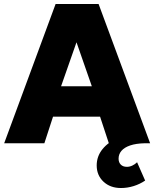

<svg xmlns="http://www.w3.org/2000/svg" viewBox="-20 -720 776 965"><path d="M1 0 259.5 -700H475.5L734.5 0H527L483 -133.5H246.5L203 0ZM287 -286.5H441.5L364.5 -507.5ZM588 225Q534 225 500 193Q466 161 466 111.5Q466 65.5 495.2 29.5Q524.5 -6.5 576.2 -28.8Q628 -51 696.5 -55L707.5 0Q663.5 1 634.2 11Q605 21 590.5 38Q576 55 576 77.5Q576 96 587 107.2Q598 118.5 618 118.5Q631.5 118.5 645 112.2Q658.5 106 669 95.5L709.5 187.5Q683 205.5 651.8 215.2Q620.5 225 588 225Z"/></svg>

Font: Geologica ExtraBold
Style: Regular
Weight: 800
Designer: Sindre Bremnes, Frode Helland
Foundry: Monokrom Skriftforlag AS
Version: Version 1.010;gftools[0.9.28]